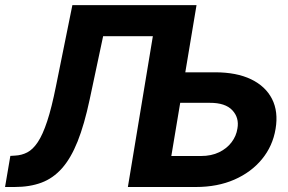

<svg xmlns="http://www.w3.org/2000/svg" viewBox="-35 -748 1152 768"><path d="M-14.8 0 6.4 -124.4 25.2 -125.6Q51.6 -126.8 74 -138.4Q96.5 -150 116.2 -179.5Q135.9 -209 153.8 -263.2Q171.7 -317.4 188.9 -403.5L254.5 -727.5H637.7L616 -603.1H377.5L323.8 -350.6Q302.4 -249.9 275.5 -182.4Q248.5 -114.9 213 -74.9Q177.5 -34.8 130.8 -17.4Q84.1 0 23.2 0ZM651.1 -458.8H825.1Q911.4 -458.8 969.5 -430.8Q1027.5 -402.7 1053.2 -352Q1078.9 -301.3 1067.3 -232.4Q1055.9 -163.7 1012.9 -111.4Q970 -59.1 902.4 -29.5Q834.9 0 748.3 0H476.5L597 -727.5H751.1L650.3 -124H769Q810.4 -124 841.4 -139Q872.4 -153.9 891.3 -179Q910.3 -204.1 914.7 -234Q922.4 -277.1 894.2 -307.1Q866.1 -337 804.2 -336.7H630.8Z"/></svg>

Font: Inter Tight
Style: Italic
Weight: 400
Italic angle: -9.39999°
Designer: Rasmus Andersson
Foundry: rsms
Version: Version 3.002